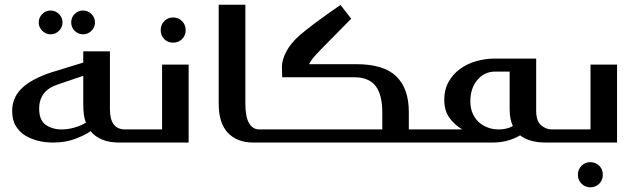

<svg xmlns="http://www.w3.org/2000/svg" viewBox="-20 -611 2730 823"><path d="M146 -515.1Q146 -535.6 161.1 -550.8Q176.3 -565.9 196.8 -565.9Q217.8 -565.9 232.9 -550.8Q248 -535.6 248 -515.1Q248 -494.1 232.9 -479Q217.8 -463.9 196.8 -463.9Q176.3 -463.9 161.1 -479Q146 -494.1 146 -515.1ZM285.2 -515.1Q285.2 -536.1 299.8 -550.8Q314.9 -565.9 335.9 -565.9Q356.9 -565.9 372.1 -550.8Q387.2 -535.6 387.2 -515.1Q387.2 -494.1 372.1 -479Q356.9 -463.9 335.9 -463.9Q314.9 -463.9 299.8 -479Q285.2 -493.7 285.2 -515.1ZM492.2 0Q447.3 0 416.5 -13.2Q386.7 -25.9 368.2 -48.8Q346.7 -32.7 303.2 -16.1Q261.7 0 208 0Q174.8 0 146 -6.8Q114.3 -14.6 89.4 -29.3Q64.5 -43.9 47.9 -70.8Q32.2 -95.7 32.2 -134.8Q32.2 -168.9 45.4 -194.8Q58.6 -220.7 83.5 -241.7Q105.5 -260.3 142.1 -277.8Q177.7 -294.9 217.8 -306.2L336.9 -342.8V-391.1H451.2V-143.1Q451.2 -56.2 516.1 -56.2H533.2Q547.9 -56.2 547.9 -40V-16.1Q547.9 0 533.2 0ZM228 -249Q147.9 -223.1 147.9 -145Q147.9 -95.7 175.8 -76.2Q204.1 -56.2 244.1 -56.2Q271.5 -56.2 298.3 -64Q327.1 -72.3 348.1 -85Q341.3 -105 339.4 -120.6Q336.9 -141.1 336.9 -160.2V-286.1Z M684.1 -520.5Q699.7 -536.1 721.7 -536.1Q744.6 -536.1 760.3 -520.5Q775.9 -504.9 775.9 -481.9Q775.9 -459 760.3 -443.4Q745.1 -428.2 721.7 -428.2Q699.2 -428.2 684.1 -443.4Q668.9 -458.5 668.9 -481.9Q668.9 -505.4 684.1 -520.5ZM788.6 -334V0H530.8Q514.6 0 514.6 -14.2V-42Q514.6 -56.2 530.8 -56.2H674.8V-334Z M1031.7 -590.8V-168Q1031.7 -110.4 1047.4 -83.5Q1063 -56.2 1091.3 -56.2H1106.4Q1121.6 -56.2 1121.6 -40V-16.1Q1121.6 0 1106.4 0H1066.4Q996.6 0 957 -41.5Q917.5 -83 917.5 -166V-590.8Z M1507.3 -335.9Q1625 -335.9 1678.7 -283.7Q1732.4 -231.4 1732.4 -130.9V-56.2H1779.3Q1795.4 -56.2 1795.4 -38.1V-12.2Q1795.4 0 1779.3 0H1103.5Q1088.4 0 1088.4 -16.1V-40Q1088.4 -56.2 1103.5 -56.2H1618.7V-127.9Q1618.7 -206.1 1589.4 -243.2Q1560.5 -279.8 1498.5 -279.8H1189.5L1188.5 -325.2Q1188.5 -354 1207 -389.6Q1225.6 -425.3 1263.7 -459Q1289.1 -481 1330.6 -512.2Q1377 -546.9 1439.5 -589.8L1485.4 -530.8L1356.4 -399.9Q1339.4 -382.8 1324.7 -365.7Q1313.5 -352.5 1304.7 -335.9Z M2321.3 0Q2248 0 2209.5 -30.8Q2156.7 0 2091.3 0H1771.5Q1761.2 0 1761.2 -9.8V-45.9Q1761.2 -56.2 1771.5 -56.2H1961.4Q1927.7 -76.2 1906.2 -106.4Q1884.3 -137.2 1884.3 -183.1Q1884.3 -227.1 1903.3 -260.7Q1922.4 -294.4 1952.6 -315.9Q1983.9 -338.4 2022.5 -349.1Q2060.5 -359.9 2100.1 -359.9H2278.3V-137.2Q2278.3 -92.8 2298.8 -74.7Q2319.8 -56.2 2345.2 -56.2H2369.1Q2384.3 -56.2 2384.3 -40V-16.1Q2384.3 0 2369.1 0ZM2103.5 -304.2Q2056.6 -304.2 2026.4 -268.6Q1996.1 -232.9 1996.1 -176.8Q1996.1 -145.5 2007.3 -122.1Q2018.6 -98.6 2035.6 -84.5Q2052.2 -70.8 2074.7 -63Q2094.7 -56.2 2117.2 -56.2Q2135.7 -56.2 2151.4 -60.1Q2167.5 -64 2178.2 -70.8Q2164.6 -101.1 2164.6 -142.1V-304.2Z M2625 -334V0H2367.2Q2351.1 0 2351.1 -14.2V-42Q2351.1 -56.2 2367.2 -56.2H2511.2V-334ZM2457 138.2Q2457 115.2 2472.7 99.6Q2488.3 84 2510.3 84Q2533.2 84 2548.8 99.6Q2564 114.7 2564 138.2Q2564 161.1 2548.8 176.3Q2533.2 191.9 2510.3 191.9Q2488.3 191.9 2472.7 176.3Q2457 160.6 2457 138.2Z"/></svg>

Font: SimahzazaarabicW05-Medium
Style: Regular
Weight: 500
Designer: Ahmed zaza
Foundry: Ahmed zaza
Version: Version 1.001